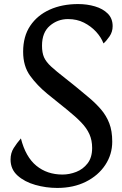

<svg xmlns="http://www.w3.org/2000/svg" viewBox="-20 -909 603 946"><path d="M262 17Q207 17 154 2Q101 -13 66.5 -44Q32 -75 32 -123Q32 -155 47.5 -179.5Q63 -204 83 -227Q106 -136 159 -92.5Q212 -49 288 -49Q322 -49 355.5 -62Q389 -75 411.5 -104Q434 -133 434 -180Q434 -218 420.5 -248Q407 -278 380 -306Q353 -334 311.5 -367.5Q270 -401 213 -447Q163 -488 128.5 -535.5Q94 -583 94 -654Q94 -730 129 -782Q164 -834 225 -861.5Q286 -889 365 -889Q409 -889 448 -877.5Q487 -866 511 -842Q535 -818 535 -780Q535 -752 519.5 -729.5Q504 -707 490 -695Q478 -726 453 -753Q428 -780 393.5 -797.5Q359 -815 315 -815Q264 -815 225.5 -782Q187 -749 187 -684Q187 -649 197 -626.5Q207 -604 232 -581Q257 -558 301.5 -523.5Q346 -489 416 -430Q452 -400 478 -369.5Q504 -339 518.5 -301.5Q533 -264 533 -211Q533 -148 498.5 -96Q464 -44 403 -13.5Q342 17 262 17Z"/></svg>

Font: Paprika
Style: Regular
Weight: 400
Designer: Eduardo Rodriguez Tunni
Foundry: Eduardo Rodriguez Tunni
Version: Version 1.010; ttfautohint (v1.8.3)